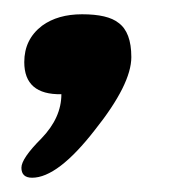

<svg xmlns="http://www.w3.org/2000/svg" viewBox="-20 -83 244 269"><path d="M25 166Q10 166 10 152Q10 139 38 111Q66 82 66 49Q14 50 14 4Q14 -28 39 -47Q61 -63 95 -63Q131 -63 146 -51Q164 -38 164 -3Q164 35 113 99Q61 166 25 166Z"/></svg>

Font: Dongol
Style: Regular
Weight: 400
Designer: Abdo Mohamed and Ibrahim Hamdi
Foundry: Protype Foundry
Version: Version 1.000;hotconv 1.0.109;makeotfexe 2.5.65596